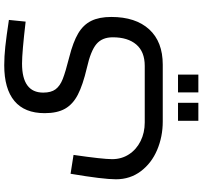

<svg xmlns="http://www.w3.org/2000/svg" viewBox="-45 -495 956 906"><g transform="rotate(-90 433.0 -42.0)"><path d="M40 0ZM40 27Q40 -33 66 -187L155 -173Q135 -35 135 9Q135 54 158 89Q181 124 220.5 143.5Q260 163 308 163H575Q642 163 676 123Q710 83 710 12Q710 -38 678 -65Q646 -92 566 -110Q485 -129 439.5 -152.5Q394 -176 373 -213Q352 -250 352 -309Q352 -404 409.5 -452Q467 -500 578 -500Q619 -500 666 -495Q713 -490 792 -478L784 -399Q639 -416 586 -416Q449 -416 449 -316Q449 -279 464.5 -258Q480 -237 513 -224Q546 -211 617 -193Q688 -175 728.5 -151Q769 -127 787.5 -89.5Q806 -52 806 5Q806 120 747.5 184Q689 248 581 248H313Q241 248 178.5 221.5Q116 195 78 144.5Q40 94 40 27ZM316 320H401V416H316ZM450 320H534V416H450Z"/></g></svg>

Font: sheba-seeBold
Style: Regular
Weight: 600
Designer: Mohamed Galeb, the designers
Foundry: Kief Type Foundry
Version: Version 2.010; ttfautohint (v1.5.33-1714) -l 8 -r 50 -G 200 